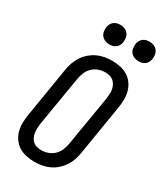

<svg xmlns="http://www.w3.org/2000/svg" viewBox="-233 -1042 975 1140"><g transform="rotate(30 254.0 -472.0)"><path d="M204 8Q175 8 147 2Q119 -4 96.5 -18Q74 -32 58 -54.5Q42 -77 35 -103.5Q28 -130 28.5 -159Q29 -188 34 -217L90 -559Q94 -584 103 -608.5Q112 -633 126.5 -655Q141 -677 161.5 -694.5Q182 -712 205.5 -723Q229 -734 254.5 -738.5Q280 -743 305 -743Q334 -743 362 -737Q390 -731 412.5 -717Q435 -703 451 -680.5Q467 -658 474 -631.5Q481 -605 480.5 -576Q480 -547 475 -518L419 -176Q415 -151 406.5 -126.5Q398 -102 383 -80Q368 -58 348 -40.5Q328 -23 304 -12Q280 -1 254.5 3.5Q229 8 204 8ZM205 -72Q227 -72 250 -80Q273 -88 290.5 -105Q308 -122 317 -144Q326 -166 330 -189L387 -531Q389 -547 390 -563Q391 -579 388.5 -594Q386 -609 379 -622.5Q372 -636 361 -645.5Q350 -655 335 -659Q320 -663 304 -663Q282 -663 259 -655Q236 -647 218.5 -630Q201 -613 192 -591Q183 -569 179 -546L122 -204Q120 -188 119.5 -172Q119 -156 121.5 -141Q124 -126 130.5 -112.5Q137 -99 148 -89.5Q159 -80 174 -76Q189 -72 205 -72ZM441 -818Q425 -818 410.5 -824Q396 -830 386.5 -842Q377 -854 375 -869.5Q373 -885 375 -901Q377 -912 383 -922.5Q389 -933 398.5 -940Q408 -947 419 -949.5Q430 -952 441 -952Q457 -952 471.5 -946Q486 -940 495 -928Q504 -916 506.5 -900.5Q509 -885 506 -869Q504 -858 498.5 -847.5Q493 -837 483 -830Q473 -823 462.5 -820.5Q452 -818 441 -818ZM241 -818Q225 -818 210.5 -824Q196 -830 186.5 -842Q177 -854 175 -869.5Q173 -885 175 -901Q177 -912 183 -922.5Q189 -933 198.5 -940Q208 -947 219 -949.5Q230 -952 241 -952Q257 -952 271.5 -946Q286 -940 295 -928Q304 -916 306.5 -900.5Q309 -885 306 -869Q304 -858 298.5 -847.5Q293 -837 283 -830Q273 -823 262.5 -820.5Q252 -818 241 -818Z"/></g></svg>

Font: Iosevka Medium Oblique
Style: Regular
Weight: 500
Italic angle: -9°
Monospace: yes
Designer: Belleve Invis
Foundry: Belleve Invis
Version: Version 32.5.0; ttfautohint (v1.8.4)